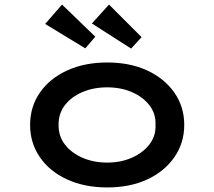

<svg xmlns="http://www.w3.org/2000/svg" viewBox="-20 -812 939 842"><path d="M450 10Q351 10 274.5 -25Q198 -60 155 -122.5Q112 -185 112 -264Q112 -344 155 -406Q198 -468 274.5 -503Q351 -538 450 -538Q550 -538 625.5 -503Q701 -468 744.5 -406Q788 -344 788 -264Q788 -185 744.5 -122.5Q701 -60 625.5 -25Q550 10 450 10ZM450 -99Q510 -99 558.5 -120.5Q607 -142 635.5 -179Q664 -216 662 -264Q664 -313 635.5 -350Q607 -387 558.5 -408Q510 -429 450 -429Q390 -429 341 -408Q292 -387 264 -350Q236 -313 237 -264Q236 -216 264 -179Q292 -142 341 -120.5Q390 -99 450 -99ZM555 -599 383 -709 458 -792 601 -649ZM354 -600 178 -707 252 -792 398 -651Z"/></svg>

Font: Lexend Tera Medium
Style: Regular
Weight: 500
Designer: Bonnie Shaver-Troup, Thomas Jockin
Foundry: Lexend
Version: Version 1.007